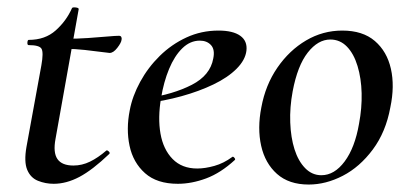

<svg xmlns="http://www.w3.org/2000/svg" viewBox="-20 -481 1096 515"><path d="M124 12Q102 12 82 4Q62 -4 53 -25.5Q44 -47 51 -87L91 -306Q97 -340 91.5 -350Q86 -360 57 -360Q53 -360 53.5 -367Q54 -374 57 -374Q101 -374 129.5 -399.5Q158 -425 173 -459Q174 -462 183 -461Q192 -460 191 -456L129 -109Q122 -72 134 -54.5Q146 -37 177 -37Q200 -37 221.5 -47.5Q243 -58 265 -77Q267 -79 271.5 -75Q276 -71 273 -68Q228 -25 193 -6.5Q158 12 124 12ZM274 -339Q272 -339 253 -341.5Q234 -344 207.5 -347Q181 -350 154 -350L156 -377Q187 -377 216 -379Q245 -381 267.5 -383Q290 -385 299 -385Q304 -385 305.5 -381.5Q307 -378 306 -374Q305 -366 294.5 -352.5Q284 -339 274 -339Z M457 12Q401 12 369 -16.5Q337 -45 327.5 -90Q318 -135 328 -185Q335 -223 356 -261.5Q377 -300 408.5 -331Q440 -362 480 -380.5Q520 -399 566 -399Q605 -399 624.5 -385Q644 -371 641 -345Q638 -320 614.5 -296.5Q591 -273 552.5 -254.5Q514 -236 467 -223Q420 -210 370 -204L372 -217Q445 -228 494.5 -253.5Q544 -279 552 -324Q557 -348 546 -360Q535 -372 516 -372Q490 -372 469 -351.5Q448 -331 433.5 -296Q419 -261 412 -218Q403 -165 410.5 -122.5Q418 -80 443 -54.5Q468 -29 509 -29Q530 -29 555 -36Q580 -43 603 -60Q605 -62 608.5 -58Q612 -54 610 -52Q572 -17 533 -2.5Q494 12 457 12Z M808 14Q755 14 723 -14.5Q691 -43 680.5 -90Q670 -137 681 -193Q692 -253 724 -299.5Q756 -346 801 -372.5Q846 -399 898 -399Q953 -399 985.5 -371Q1018 -343 1028.5 -296.5Q1039 -250 1027 -193Q1015 -127 980 -80Q945 -33 899.5 -9.5Q854 14 808 14ZM842 -11Q877 -11 904.5 -48Q932 -85 943 -149Q951 -191 950 -231Q949 -271 939 -304Q929 -337 910.5 -356Q892 -375 866 -375Q833 -375 805.5 -340Q778 -305 765 -236Q757 -193 758.5 -152.5Q760 -112 770 -80.5Q780 -49 798.5 -30Q817 -11 842 -11Z"/></svg>

Font: Cormorant Garamond Light SemiBold
Style: Italic
Weight: 600
Italic angle: -10°
Version: Version 4.001